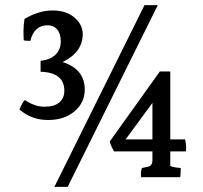

<svg xmlns="http://www.w3.org/2000/svg" viewBox="-20 -741 795 752"><path d="M167 -642Q113 -642 99 -581Q78 -581 73 -583Q72 -597 72 -620Q72 -643 76 -667Q132 -700 186 -700Q240 -700 272 -672Q304 -644 304 -608Q304 -536 225 -498Q312 -470 312 -390Q312 -339 272 -305Q232 -271 168 -271Q104 -271 56 -312Q70 -345 78 -349Q116 -323 154.5 -323Q193 -323 212.5 -340Q232 -357 232 -385Q232 -457 139 -460V-503Q178 -507 198 -527.5Q218 -548 218 -578.5Q218 -609 204 -625.5Q190 -642 167 -642ZM546 -721H598L245 -9H193ZM577 -195V-338L472 -195ZM647 -148V-91Q660 -85 688 -83Q688 -63 686 -47H533Q532 -53 532 -63Q532 -73 536 -83Q552 -86 559 -88Q577 -91 577 -114V-148H427Q413 -171 410 -187L606 -461H647V-195H705Q709 -176 709 -165Q709 -154 708 -148Z"/></svg>

Font: Halant SemiBold
Style: Regular
Weight: 600
Designer: Hitesh Malaviya (Devanagari), Satya Rajpurohit (Latin)
Foundry: Indian Type Foundry
Version: Version 1.101;PS 1.0;hotconv 1.0.78;makeotf.lib2.5.61930; tt